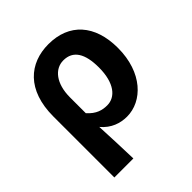

<svg xmlns="http://www.w3.org/2000/svg" viewBox="-209 -715 1056 1056"><g transform="rotate(-45 319.5 -186.5)"><path d="M74 201H222C220 114 216 37 212 -54C255 -3 309 14 360 14C479 14 592 -97 592 -289C592 -468 497 -574 336 -574C188 -574 74 -479 74 -273ZM327 -107C290 -107 252 -116 213 -160V-283C213 -390 264 -453 331 -453C407 -453 442 -394 442 -287C442 -165 390 -107 327 -107Z"/></g></svg>

Font: Noto Sans T Chinese Bold
Style: Bold
Weight: 700
Designer: Ryoko NISHIZUKA (kana & ideographs); Paul D. Hunt (Latin, Greek & Cyrillic); Wenlong ZHANG (bopomofo); Sandoll Communica
Foundry: Adobe Systems Incorporated
Version: Version 1.000;PS 1;hotconv 1.0.78;makeotf.lib2.5.61930